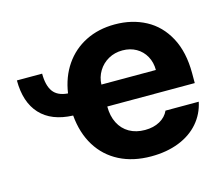

<svg xmlns="http://www.w3.org/2000/svg" viewBox="-83 -647 898 768"><g transform="rotate(-15 366.0 -263.0)"><path d="M197.8 -318.8Q207.5 -384.8 241.2 -434.1Q274.9 -483.4 328.4 -510.3Q381.8 -537.1 449.2 -537.1Q520.5 -537.1 576.9 -507.1Q633.3 -477.1 665.8 -416.5Q698.2 -356 698.2 -268.6V-227.5H335.9Q335.9 -188 350.8 -158.7Q365.7 -129.4 393.3 -113.5Q420.9 -97.7 458 -97.7Q493.7 -97.7 519.5 -112.1Q545.4 -126.5 556.6 -151.4H694.3Q684.1 -102.5 652.3 -65.9Q620.6 -29.3 570.1 -9.3Q519.5 10.7 455.1 10.7Q380.4 10.7 324 -18.1Q267.6 -46.9 234.4 -100.6Q201.2 -154.3 194.8 -228Q106 -231.4 59.8 -281.5Q13.7 -331.5 13.7 -421.9H118.2Q118.2 -373 136.7 -347.4Q155.3 -321.8 197.8 -318.8ZM561.5 -318.4Q561.5 -350.1 547.6 -375.2Q533.7 -400.4 508.8 -414.6Q483.9 -428.7 452.1 -428.7Q419.9 -428.7 393.8 -414.1Q367.7 -399.4 352.3 -374Q336.9 -348.6 335.9 -318.4Z"/></g></svg>

Font: Pretendard JP
Style: Bold
Weight: 700
Designer: Base glyphs from Inter by Rasmus Andersson; Hangeul glyphs from Noto Sans CJK(Source Han Sans) by Jang Soo-young and Kan
Foundry: Kil Hyung-jin
Version: Version 1.309